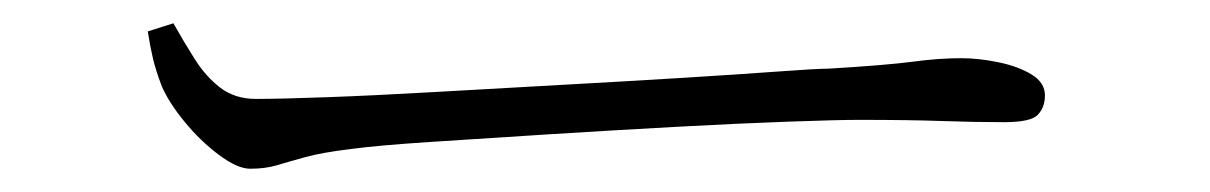

<svg xmlns="http://www.w3.org/2000/svg" viewBox="-20 -428 1040 165"><path d="M129 -408Q138 -392 147.5 -377Q157 -362 169.5 -352.5Q182 -343 200 -343Q221 -343 262 -344.5Q303 -346 355 -349Q407 -352 461.5 -355Q516 -358 565 -361Q614 -364 648 -366.5Q682 -369 692 -369Q742 -372 764.5 -375Q787 -378 806 -378Q821 -378 838 -374.5Q855 -371 866.5 -364Q878 -357 878 -346Q878 -336 872 -329.5Q866 -323 843 -323Q818 -323 789.5 -324Q761 -325 718 -325Q701 -325 658.5 -323.5Q616 -322 561 -319Q506 -316 450.5 -312.5Q395 -309 349.5 -306Q304 -303 282 -300Q257 -297 242.5 -293Q228 -289 218 -286Q208 -283 195 -283Q184 -283 168 -295Q152 -307 138.5 -323.5Q125 -340 119 -354Q114 -367 111.5 -377.5Q109 -388 107 -401Z"/></svg>

Font: Source Han Serif JP VF
Style: Regular
Weight: 250
Designer: Ryoko NISHIZUKA 西塚涼子 (kana & ideographs); Frank Grießhammer (Latin, Greek & Cyrillic); Wenlong ZHANG 张文龙 (bopomofo); San
Foundry: Adobe
Version: Version 2.001;hotconv 1.1.0;makeotfexe 2.6.0